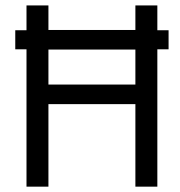

<svg xmlns="http://www.w3.org/2000/svg" viewBox="-20 -699 673 718"><path d="M161.1 -382.8H486.3V-513.7H161.1ZM568.4 -514.6V-1H486.3V-309.6H161.1V-1H79.1V-514.6H37.1V-585.9H79.1V-678.7H161.1V-586.9H486.3V-678.7H568.4V-585.9H610.4V-514.6Z"/></svg>

Font: BF_TEXT
Style: Regular
Weight: 400
Foundry: EA DICE
Version: Version 1.404